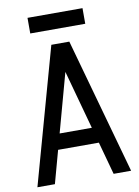

<svg xmlns="http://www.w3.org/2000/svg" viewBox="-104 -1046 807 1114"><g transform="rotate(-10 300.0 -489.0)"><path d="M24 0 247 -800H353L576 0H473L300 -631L127 0ZM128 -193 152 -285H448L472 -193ZM138 -886V-978H462V-886Z"/></g></svg>

Font: Victor Mono
Style: Bold
Weight: 700
Monospace: yes
Designer: Rune Bjørnerås
Version: Version 1.561;gftools[0.9.30]